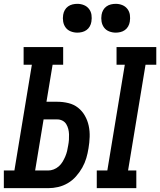

<svg xmlns="http://www.w3.org/2000/svg" viewBox="-37 -980 834 1000"><path d="M467 0V-92H522L613 -643H570V-735H777V-643H721L630 -92H673V0ZM-17 0V-92H38L129 -643H86V-735H292V-643H237L205 -450H262Q291 -450 319.5 -443Q348 -436 369.5 -419Q391 -402 405 -377.5Q419 -353 425 -325Q431 -297 430 -267Q429 -237 424 -208Q420 -182 412.5 -156.5Q405 -131 391.5 -107Q378 -83 359 -61.5Q340 -40 316 -26Q292 -12 266 -6Q240 0 214 0ZM146 -92H214Q228 -92 242.5 -97.5Q257 -103 269 -113.5Q281 -124 289 -137.5Q297 -151 303 -165Q309 -179 312.5 -193.5Q316 -208 318 -222Q321 -237 322 -251.5Q323 -266 322.5 -280.5Q322 -295 318.5 -308.5Q315 -322 308 -333.5Q301 -345 288.5 -351.5Q276 -358 262 -358H190ZM566 -810Q548 -810 531.5 -816.5Q515 -823 505 -836.5Q495 -850 492 -867.5Q489 -885 492 -903Q494 -916 500.5 -927.5Q507 -939 517.5 -946.5Q528 -954 540.5 -957Q553 -960 566 -960Q584 -960 600 -953.5Q616 -947 626.5 -933.5Q637 -920 639.5 -902.5Q642 -885 639 -867Q637 -854 630.5 -842.5Q624 -831 613.5 -823.5Q603 -816 590.5 -813Q578 -810 566 -810ZM366 -810Q348 -810 331.5 -816.5Q315 -823 305 -836.5Q295 -850 292 -867.5Q289 -885 292 -903Q294 -916 300.5 -927.5Q307 -939 317.5 -946.5Q328 -954 340.5 -957Q353 -960 366 -960Q384 -960 400 -953.5Q416 -947 426.5 -933.5Q437 -920 439.5 -902.5Q442 -885 439 -867Q437 -854 430.5 -842.5Q424 -831 413.5 -823.5Q403 -816 390.5 -813Q378 -810 366 -810Z"/></svg>

Font: Iosevka Etoile SmBdObl
Style: Regular
Weight: 600
Italic angle: -9°
Designer: Belleve Invis
Foundry: Belleve Invis
Version: Version 15.5.2; ttfautohint (v1.8.4)